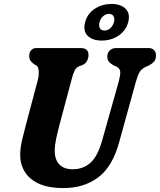

<svg xmlns="http://www.w3.org/2000/svg" viewBox="-20 -944 812 975"><path d="M499.5 -233.5 583 -530Q590.5 -558.5 590.8 -576.8Q591 -595 571.5 -606L558.5 -611Q539 -622 531.8 -632.2Q524.5 -642.5 525 -658.5Q525.5 -675.5 537 -687.8Q548.5 -700 571.5 -700H733.5Q753 -700 762.5 -689.5Q772 -679 772 -662.5Q772 -641.5 761.5 -630.2Q751 -619 732 -609.5L719.5 -604.5Q697 -593.5 687.2 -575.2Q677.5 -557 668.5 -523.5L586 -225Q552 -98 479 -43.5Q406 11 303 11Q223.5 11 174.8 -12.5Q126 -36 103.8 -75Q81.5 -114 82.5 -160.5Q83 -196.5 93.5 -238.8Q104 -281 113 -315.5L172 -537.5Q178.5 -562.5 176.5 -583.8Q174.5 -605 164.5 -612L153.5 -617.5Q139 -629 133.5 -637.8Q128 -646.5 128.5 -662Q128.5 -677.5 138.2 -688.8Q148 -700 164.5 -700H389.5Q430 -700 429.5 -663.5Q429 -648.5 422.2 -635Q415.5 -621.5 397.5 -613L382.5 -608Q366.5 -601 358.8 -585.2Q351 -569.5 344 -542L283.5 -315.5Q271.5 -269.5 265 -238.5Q258.5 -207.5 258 -183Q257 -134.5 280.8 -109.5Q304.5 -84.5 349 -84.5Q403 -84.5 439.8 -117.8Q476.5 -151 499.5 -233.5ZM496.5 -738Q450 -738 425.2 -762.2Q400.5 -786.5 412.5 -831.5Q424 -875.5 461.8 -899.8Q499.5 -924 546 -924Q593.5 -924 618 -899.2Q642.5 -874.5 631 -831.5Q619.5 -788 582 -763Q544.5 -738 496.5 -738ZM533.5 -873.5Q517 -873.5 503.8 -861.8Q490.5 -850 485.5 -831.5Q480.5 -812 487.5 -800.5Q494.5 -789 511 -789Q527.5 -789 540.2 -800.8Q553 -812.5 558.5 -831.5Q563.5 -850 556.5 -861.8Q549.5 -873.5 533.5 -873.5Z"/></svg>

Font: Fraunces 144pt S100
Style: Bold Italic
Weight: 700
Italic angle: -16°
Version: Version 1.000; ttfautohint (v1.8.3)